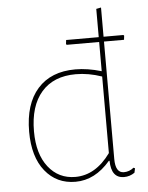

<svg xmlns="http://www.w3.org/2000/svg" viewBox="-52 -744 611 792"><g transform="rotate(-5 254.0 -348.5)"><path d="M478 -581 481 -578 479 -561H396V-75Q396 -17 431 -17Q454 -17 472 -32L478 -29L474 -11Q454 3 430 3Q377 3 376 -69H373Q310 5 229 5Q151 5 103.5 -54Q56 -113 56 -217Q56 -332 111.5 -394.5Q167 -457 268 -457Q319 -457 376 -440V-561H242L239 -564L241 -581H376V-698L396 -702V-581ZM268 -437Q176 -437 126 -379.5Q76 -322 76 -217Q76 -123 118.5 -69Q161 -15 230 -15Q314 -15 376 -101V-418Q321 -437 268 -437Z"/></g></svg>

Font: Alegreya Sans Thin
Style: Regular
Weight: 100
Designer: Juan Pablo del Peral
Foundry: Huerta Tipografica
Version: Version 2.007